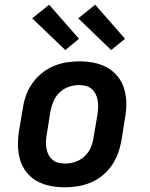

<svg xmlns="http://www.w3.org/2000/svg" viewBox="-20 -789 640 817"><path d="M256 8Q224 8 193.5 2Q163 -4 137 -18.5Q111 -33 92.5 -56.5Q74 -80 65.5 -109Q57 -138 56.5 -169.5Q56 -201 61 -233L78 -333Q82 -360 92 -386.5Q102 -413 119 -436.5Q136 -460 159 -478.5Q182 -497 208.5 -508Q235 -519 262.5 -523.5Q290 -528 317 -528Q349 -528 379.5 -522Q410 -516 436 -501.5Q462 -487 481 -463.5Q500 -440 508.5 -411Q517 -382 517.5 -350.5Q518 -319 512 -287L496 -187Q491 -160 481 -133.5Q471 -107 454.5 -83.5Q438 -60 415 -41.5Q392 -23 365.5 -12Q339 -1 311 3.5Q283 8 256 8ZM257 -93Q279 -93 301 -100.5Q323 -108 340 -124Q357 -140 366 -161Q375 -182 378 -203L395 -303Q397 -318 397.5 -333Q398 -348 395.5 -362.5Q393 -377 386.5 -389.5Q380 -402 369.5 -411Q359 -420 345 -423.5Q331 -427 316 -427Q294 -427 272.5 -419.5Q251 -412 234 -396Q217 -380 208 -359Q199 -338 195 -317L179 -217Q176 -202 175.5 -187Q175 -172 177.5 -157.5Q180 -143 186.5 -130.5Q193 -118 203.5 -109Q214 -100 228 -96.5Q242 -93 257 -93ZM453 -576 313 -711 385 -769 512 -624ZM258 -576 117 -711 189 -769 316 -624Z"/></svg>

Font: Iosevka Etoile
Style: Bold Italic
Weight: 700
Italic angle: -9°
Designer: Belleve Invis
Foundry: Belleve Invis
Version: Version 28.1.0; ttfautohint (v1.8.4)